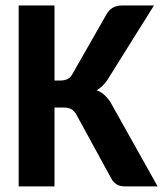

<svg xmlns="http://www.w3.org/2000/svg" viewBox="-20 -668 587 688"><path d="M46.9 0ZM175.3 -379.4H195.8Q225.1 -379.4 237.3 -398.9L364.7 -622.1Q375.5 -636.7 388.4 -642.6Q401.4 -648.4 419.9 -648.4H531.7L364.7 -381.3Q346.7 -355.5 326.2 -344.7Q340.8 -339.4 352.5 -329.1Q364.3 -318.8 375 -303.2L544.9 0H431.2Q409.7 0 399.2 -6.6Q388.7 -13.2 381.3 -23.9L252 -260.3Q244.6 -272 234.6 -277.3Q224.6 -282.7 207 -282.7H175.3V0H46.9V-648.4H175.3Z"/></svg>

Font: Carlito
Style: Bold
Weight: 700
Designer: Lukasz Dziedzic
Foundry: tyPoland Lukasz Dziedzic
Version: Version 1.104